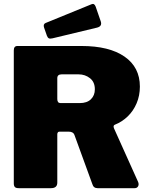

<svg xmlns="http://www.w3.org/2000/svg" viewBox="-20 -982 779 1002"><path d="M701 -32Q706 -19 700.5 -9.5Q695 0 683 0H489Q468 0 462 -21L368 -279Q362 -295 337 -295H291Q284 -295 281.5 -290.5Q279 -286 279 -284V-29Q279 0 246 0H78Q63 0 57.5 -6Q52 -12 52 -25V-719Q52 -742 71 -742H405Q550 -742 630 -686.5Q710 -631 710 -530Q710 -483 693 -443Q676 -403 646.5 -374.5Q617 -346 579 -331Q569 -327 575 -312L701 -32ZM396 -444Q434 -444 454.5 -464Q475 -484 475 -516Q475 -554 449.5 -574Q424 -594 390 -594H302Q279 -594 279 -574V-465Q279 -444 296 -444H396ZM479 -948 506 -870Q514 -845 487 -838L254 -782Q241 -779 235 -782Q229 -785 225 -795L210 -838Q204 -856 218 -862L458 -960Q472 -966 479 -948Z"/></svg>

Font: Libre Franklin Thin Black
Style: Regular
Weight: 900
Version: Version 3.000